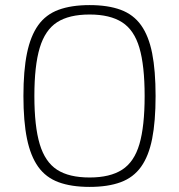

<svg xmlns="http://www.w3.org/2000/svg" viewBox="-20 -722 704 754"><path d="M332 -702Q404 -702 454 -683.5Q504 -665 534 -623Q564 -581 577.5 -513Q591 -445 591 -345Q591 -245 577.5 -177Q564 -109 534 -67Q504 -25 454 -6.5Q404 12 332 12Q260 12 210 -6.5Q160 -25 130 -67Q100 -109 86 -177Q72 -245 72 -345Q72 -445 86 -513Q100 -581 130 -623Q160 -665 210 -683.5Q260 -702 332 -702ZM332 -665Q251 -665 204 -634.5Q157 -604 136 -534Q115 -464 115 -345Q115 -226 136 -156Q157 -86 204 -55.5Q251 -25 332 -25Q412 -25 459.5 -55.5Q507 -86 527.5 -156Q548 -226 548 -345Q548 -464 527.5 -534Q507 -604 459.5 -634.5Q412 -665 332 -665Z"/></svg>

Font: Exo 2 ExtraLight
Style: Regular
Weight: 250
Designer: Natanael Gama
Foundry: Natanael Gama
Version: Version 2.010